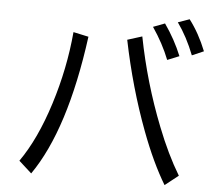

<svg xmlns="http://www.w3.org/2000/svg" viewBox="-58 -926 1114 993"><g transform="rotate(5 499.5 -429.0)"><path d="M73.2 -56.2Q158.2 -177.2 217.8 -365.7Q277.3 -553.7 293.9 -743.2L373 -726.1Q307.6 -237.3 139.6 3.9ZM832 3.9Q765.6 -106 706.1 -264.6Q624 -483.4 574.2 -728L650.4 -752Q696.3 -515.6 784.2 -293.5Q837.9 -156.2 901.4 -50.8ZM789.1 -642.1Q756.8 -724.6 701.2 -806.2L761.7 -829.1Q816.4 -751 850.6 -667ZM914.1 -676.8Q877.9 -770 827.1 -840.8L886.7 -861.8Q938.5 -793.9 974.6 -703.1Z"/></g></svg>

Font: UDEV Gothic 35
Style: Regular
Weight: 400
Version: v2.1.0; ttfautohint (v1.8.4.7-5d5b-dirty) -l 6 -r 45 -G 200 